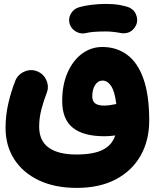

<svg xmlns="http://www.w3.org/2000/svg" viewBox="-20 -647 772 960"><path d="M328.1 -528.3Q320.8 -554.2 334 -577.9Q347.2 -601.6 374 -610.4Q401.9 -618.7 438 -623Q474.1 -627.4 509.8 -627.4Q547.9 -627.4 578.4 -622.1Q608.9 -616.7 629.9 -607.9Q656.7 -592.8 663.8 -563.5Q670.9 -534.2 653.8 -509.8Q640.1 -490.2 620.8 -484.1Q601.6 -478 580.6 -482.4Q566.4 -485.4 546.6 -487.5Q526.9 -489.7 509.8 -489.7Q477.1 -489.7 451.7 -487.8Q426.3 -485.8 410.6 -481.9Q384.8 -475.1 360.4 -488.8Q335.9 -502.4 328.1 -528.3ZM7.8 -7.8Q7.8 -68.8 21 -127.4Q34.2 -186 56.6 -243.2Q69.3 -274.9 102.1 -289.1Q134.8 -303.2 166 -290.5Q197.8 -277.8 211.9 -245.8Q226.1 -213.9 213.4 -182.1Q198.2 -143.1 187 -99.9Q175.8 -56.6 175.8 -14.2Q175.8 57.1 223.6 91.3Q271.5 125.5 361.3 125.5Q446.8 125.5 493.4 102.3Q540 79.1 556.2 30.3Q527.8 34.2 501.5 34.2Q397 34.2 344 -8.3Q291 -50.8 291 -142.1Q291 -222.7 317.6 -283.4Q344.2 -344.2 389.6 -378.2Q435.1 -412.1 491.7 -412.1Q562.5 -412.1 615.2 -373.5Q668 -335 697 -253.7Q726.1 -172.4 726.1 -43.9Q726.1 54.7 683.3 130.6Q640.6 206.5 559.6 249.5Q478.5 292.5 363.3 292.5Q254.9 292.5 175 254.9Q95.2 217.3 51.5 149.7Q7.8 82 7.8 -7.8ZM441.4 -166Q441.4 -140.6 456.1 -129.9Q470.7 -119.1 500 -119.1Q517.6 -119.1 533.2 -121.8Q548.8 -124.5 561.5 -127Q553.7 -190.4 535.4 -217.3Q517.1 -244.1 493.2 -244.1Q469.7 -244.1 455.6 -221.9Q441.4 -199.7 441.4 -166Z"/></svg>

Font: Mikhak-FD Black
Style: Regular
Weight: 900
Designer: Amin Abedi
Version: Version 3.2